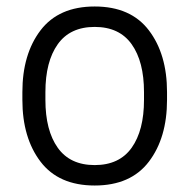

<svg xmlns="http://www.w3.org/2000/svg" viewBox="-20 -561 584 592"><path d="M49 -253V-277Q49 -394 105 -467.5Q161 -541 272 -541Q383 -541 439 -467.5Q495 -394 495 -277V-253Q495 -136 439 -62.5Q383 11 272 11Q161 11 105 -62.5Q49 -136 49 -253ZM424 -253V-277Q424 -371 386 -424.5Q348 -478 272 -478Q196 -478 158 -424.5Q120 -371 120 -277V-253Q120 -159 158 -105.5Q196 -52 272 -52Q348 -52 386 -105.5Q424 -159 424 -253Z"/></svg>

Font: Cooper Hewitt
Style: Book
Weight: 705
Designer: Village Type and Design LLC
Foundry: Cooper Hewitt Smithsonian Design Museum
Version: 1.000; ttfautohint (v1.8.1)